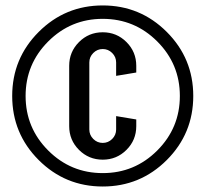

<svg xmlns="http://www.w3.org/2000/svg" viewBox="-20 -679 748 699"><path d="M354 -610.4Q237.8 -610.4 155.5 -528.1Q73.2 -445.8 73.2 -329.6Q73.2 -213.4 155.5 -131.1Q237.8 -48.8 354 -48.8Q470.2 -48.8 552.5 -131.1Q634.8 -213.4 634.8 -329.6Q634.8 -445.8 552.5 -528.1Q470.2 -610.4 354 -610.4ZM683.6 -329.6Q683.6 -192.9 587.2 -96.4Q490.7 0 354 0Q217.3 0 120.8 -96.4Q24.4 -192.9 24.4 -329.6Q24.4 -466.3 120.8 -562.7Q217.3 -659.2 354 -659.2Q490.7 -659.2 587.2 -562.7Q683.6 -466.3 683.6 -329.6ZM402.8 -256.3 476.1 -244.1V-219.7Q476.1 -168.9 440.4 -133.3Q404.8 -97.7 354 -97.7Q303.2 -97.7 267.6 -133.3Q231.9 -168.9 231.9 -219.7V-439.5Q231.9 -490.2 267.6 -525.9Q303.2 -561.5 354 -561.5Q404.8 -561.5 440.4 -525.9Q476.1 -490.2 476.1 -439.5V-415L402.8 -402.8V-451.7Q402.8 -471.7 388.4 -486.1Q374 -500.5 354 -500.5Q334 -500.5 319.6 -486.1Q305.2 -471.7 305.2 -451.7V-207.5Q305.2 -187.5 319.6 -173.1Q334 -158.7 354 -158.7Q374 -158.7 388.4 -173.1Q402.8 -187.5 402.8 -207.5Z"/></svg>

Font: Alegre Sans
Style: Regular
Weight: 400
Width: 3
Designer: GrandChaos9000
Version: Version 1.2.6 - August 1, 2014